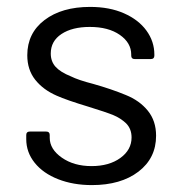

<svg xmlns="http://www.w3.org/2000/svg" viewBox="-20 -531 521 556"><path d="M56 -128V-140Q56 -150 66 -150H114Q124 -150 124 -140V-132Q124 -99 159 -74.5Q194 -50 245 -50Q296 -50 328.5 -73.5Q361 -97 361 -133Q361 -158 345 -174Q329 -189 308.5 -197.5Q288 -206 236 -222Q173 -241 144 -254Q105 -271 82 -300Q59 -329 59 -371Q59 -435 109 -473Q159 -511 241 -511Q297 -511 339 -492.5Q381 -474 404 -442.5Q427 -411 427 -373V-370Q427 -360 417 -360H370Q360 -360 360 -370V-373Q360 -407 327 -430Q294 -453 240 -453Q189 -453 158 -432.5Q127 -412 127 -376Q127 -353 141 -337.5Q155 -322 185 -310Q207 -299 250 -288Q303 -273 344 -256Q384 -240 408 -210.5Q432 -181 432 -138Q432 -73 381 -34Q330 5 246 5Q192 5 148.5 -12Q105 -29 80.5 -59.5Q56 -90 56 -128Z"/></svg>

Font: Barlow GEO
Style: Regular
Weight: 400
Designer: Jeremy Tribby
Foundry: Tribby Type
Version: Version 1.408